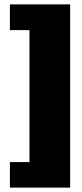

<svg xmlns="http://www.w3.org/2000/svg" viewBox="-20 -770 374 873"><path d="M25 -33H114V-633H25V-750H299V83H25Z"/></svg>

Font: Pridi
Style: Bold
Weight: 700
Designer: Katatrad Team
Foundry: CadsonDemak
Version: Version 1.001